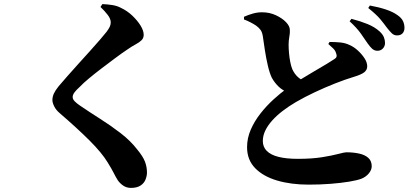

<svg xmlns="http://www.w3.org/2000/svg" viewBox="-20 -844 2040 938"><path d="M620 74Q598 74 581.5 62.5Q565 51 555 36Q545 20 535 0Q525 -20 505 -52Q477 -98 418 -157Q359 -216 272 -291Q254 -306 245 -324Q236 -342 236 -355Q236 -371 243 -386.5Q250 -402 266 -422Q283 -442 308 -470.5Q333 -499 361.5 -530.5Q390 -562 418 -593Q446 -624 468 -649.5Q490 -675 501 -689Q512 -704 516.5 -714Q521 -724 521 -735Q521 -752 506 -771.5Q491 -791 471 -810L480 -824Q504 -823 527.5 -819.5Q551 -816 570 -806Q602 -791 627 -767Q652 -743 667 -718.5Q682 -694 682 -674Q682 -658 671.5 -647.5Q661 -637 643 -627.5Q625 -618 602 -602Q575 -584 541.5 -559Q508 -534 474.5 -508.5Q441 -483 413.5 -460Q386 -437 371 -421Q351 -403 343 -391.5Q335 -380 335 -370Q335 -359 345.5 -348.5Q356 -338 371 -328Q418 -296 470 -263Q522 -230 570 -193Q618 -156 651 -113Q679 -79 688.5 -53.5Q698 -28 698 -1Q698 15 691 33Q684 51 666.5 62.5Q649 74 620 74Z M1821 -596Q1808 -597 1798 -606Q1788 -615 1776 -632Q1762 -653 1742.5 -680.5Q1723 -708 1688 -740L1697 -752Q1740 -741 1775.5 -726.5Q1811 -712 1835 -690Q1850 -676 1855.5 -662Q1861 -648 1861 -634Q1861 -618 1850 -606.5Q1839 -595 1821 -596ZM1488 58Q1402 58 1334 38Q1266 18 1226.5 -22.5Q1187 -63 1187 -125Q1187 -169 1205 -210.5Q1223 -252 1252.5 -289.5Q1282 -327 1316 -358Q1350 -389 1382 -412Q1410 -432 1445.5 -454Q1481 -476 1515.5 -496Q1550 -516 1576.5 -532Q1603 -548 1613 -555Q1622 -560 1624 -567Q1626 -574 1622 -584Q1618 -598 1606.5 -608.5Q1595 -619 1584 -629L1590 -639Q1618 -639 1643 -636.5Q1668 -634 1688 -624Q1709 -615 1728.5 -597Q1748 -579 1761 -559Q1774 -539 1774 -520Q1774 -502 1759 -490.5Q1744 -479 1707 -468Q1667 -456 1617.5 -436.5Q1568 -417 1518 -393.5Q1468 -370 1425 -345Q1391 -325 1361.5 -302.5Q1332 -280 1310 -255.5Q1288 -231 1276 -206Q1264 -181 1264 -155Q1264 -126 1283.5 -106.5Q1303 -87 1341 -77.5Q1379 -68 1435 -68Q1504 -68 1553.5 -76Q1603 -84 1633 -92Q1663 -100 1672 -100Q1705 -100 1733.5 -94Q1762 -88 1779 -73Q1796 -58 1796 -32Q1796 -14 1782 3Q1768 20 1746 29Q1725 37 1685.5 43.5Q1646 50 1595.5 54Q1545 58 1488 58ZM1393 -390Q1362 -401 1342 -420Q1322 -439 1308 -464Q1297 -487 1288.5 -523.5Q1280 -560 1274 -599Q1268 -638 1264 -667Q1261 -686 1253.5 -697Q1246 -708 1231 -719Q1219 -727 1203.5 -735Q1188 -743 1172 -749V-762Q1192 -771 1214.5 -777.5Q1237 -784 1260 -784Q1297 -784 1328 -769.5Q1359 -755 1377.5 -735.5Q1396 -716 1396 -698Q1397 -683 1393.5 -664Q1390 -645 1390 -626Q1390 -606 1392 -584Q1394 -562 1398 -541.5Q1402 -521 1408 -506Q1419 -482 1436 -467Q1453 -452 1476 -443ZM1920 -671Q1905 -671 1894.5 -681Q1884 -691 1870 -709Q1857 -727 1838.5 -749.5Q1820 -772 1779 -805L1787 -817Q1831 -809 1865.5 -797.5Q1900 -786 1922 -770Q1941 -757 1948.5 -741.5Q1956 -726 1956 -708Q1956 -691 1946.5 -681Q1937 -671 1920 -671Z"/></svg>

Font: Noto Serif JP ExtraLight ExtraBold
Style: Regular
Weight: 800
Version: Version 2.003-H1;hotconv 1.1.1;makeotfexe 2.6.0